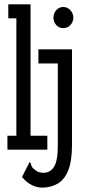

<svg xmlns="http://www.w3.org/2000/svg" viewBox="-20 -686 390 880"><path d="M14 0V-64H55V-602H18V-666H120V-64H197V0ZM270 -557Q251 -557 238 -571Q225 -585 225 -605Q225 -625 238 -639.5Q251 -654 270 -654Q289 -654 302.5 -639.5Q316 -625 316 -605Q316 -585 302.5 -571Q289 -557 270 -557ZM176 174Q147 174 122.5 160.5Q98 147 81 125L116 56Q121 61 122 66.5Q123 72 127 79.5Q131 87 148 98Q161 106 179 106Q210 106 227.5 78.5Q245 51 245 -18V-395H156V-460H310V-22Q310 51 293 94Q276 137 245.5 155Q215 173 176 174Z"/></svg>

Font: Inconsolata ExtraCondensed Medium
Style: Regular
Weight: 500
Width: 2
Monospace: yes
Designer: Raph Levien, Cyreal, Brenton Simpson
Foundry: Raph Levien, Cyreal, Google
Version: Version 3.001; ttfautohint (v1.8.2.53-6de2)